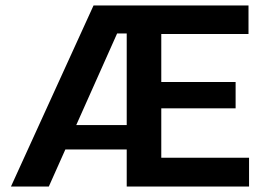

<svg xmlns="http://www.w3.org/2000/svg" viewBox="-20 -680 965 700"><path d="M20 0 321 -660H528L443 -558H407L158 0ZM149 -135V-224H491V-135ZM525 0V-105H888V0ZM442 0V-660H568V0ZM525 -285V-381H839V-285ZM525 -556V-660H886V-556Z"/></svg>

Font: Bricolage Grotesque 24pt SemiBold
Style: Regular
Weight: 600
Designer: Mathieu Triay
Foundry: Atelier Triay
Version: Version 1.001;gftools[0.9.33.dev8+g029e19f]